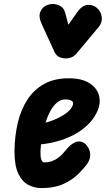

<svg xmlns="http://www.w3.org/2000/svg" viewBox="-20 -951 568 981"><path d="M190.5 10Q157 10 125.2 -6.2Q93.5 -22.5 73.5 -64Q53.5 -105.5 54 -181Q55 -256 70.8 -323Q86.5 -390 119.8 -441.5Q153 -493 205.8 -522.2Q258.5 -551.5 333.5 -551Q399 -550.5 436.8 -526.2Q474.5 -502 485.2 -465Q496 -428 479.5 -387.5Q464.5 -351.5 436.8 -322Q409 -292.5 371 -270Q333 -247.5 287 -233.2Q241 -219 189.5 -213.5Q189 -205.5 188.2 -197.2Q187.5 -189 187 -182Q186.5 -170 187.2 -155.8Q188 -141.5 192.8 -131.5Q197.5 -121.5 207.5 -121.5Q229.5 -121.5 247 -128.2Q264.5 -135 278.2 -145.5Q292 -156 301.8 -167Q311.5 -178 318 -186Q340.5 -214 364.5 -224.2Q388.5 -234.5 413 -218.5Q424 -209.5 432.8 -193Q441.5 -176.5 440.8 -155Q440 -133.5 422 -109Q407 -89 378.8 -61Q350.5 -33 304.8 -11.5Q259 10 190.5 10ZM212.5 -324Q235 -330 257.8 -339.5Q280.5 -349 300.8 -361Q321 -373 334.8 -387.2Q348.5 -401.5 353 -417.5Q356 -429 346 -436Q336 -443 314 -443Q290 -443 270.8 -426.5Q251.5 -410 237 -383Q222.5 -356 212.5 -324ZM317.5 -652.5Q300.5 -652.5 284.2 -659Q268 -665.5 258.5 -685.5L192.5 -829.5Q175 -868 187.2 -893.5Q199.5 -919 226.5 -927Q253.5 -935.5 279.8 -924.5Q306 -913.5 312.5 -887L329.5 -824.5L375 -889.5Q399.5 -923.5 427.2 -926Q455 -928.5 476.5 -909.5Q497.5 -890 500 -862.8Q502.5 -835.5 485 -814L370 -676.5Q359 -663.5 345.2 -658Q331.5 -652.5 317.5 -652.5Z"/></svg>

Font: Edu NSW ACT Cursive
Style: Regular
Weight: 400
Designer: Tina and Corey Anderson, Eben Sorkin, Mirko Velimirovic
Foundry: Sorkin Type Co.
Version: Version 2.000